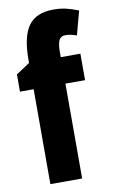

<svg xmlns="http://www.w3.org/2000/svg" viewBox="-87 -811 505 857"><g transform="rotate(-10 165.5 -382.5)"><path d="M303 -430H214V0H70V-430H8V-508L70 -549V-562Q70 -669 105 -717Q140 -765 218 -765Q248 -765 273 -759.5Q298 -754 331 -741L302 -633Q288 -638 275.5 -640.5Q263 -643 250 -643Q231 -643 222.5 -627Q214 -611 214 -573V-550H303Z"/></g></svg>

Font: Noto Sans Arabic ExtCond ExtBd
Style: Regular
Weight: 800
Width: 2
Designer: Monotype Design Team, Nadine Chahine, Nizar Qandah and Khaled Hosny
Foundry: Monotype Imaging Inc.
Version: Version 2.012; ttfautohint (v1.8.4.7-5d5b)